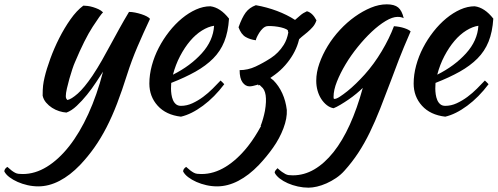

<svg xmlns="http://www.w3.org/2000/svg" viewBox="-114 -500 2299 887"><path d="M473 -155Q450 -82 427 -22Q404 38 378 88.5Q352 139 322 181.5Q292 224 256 262Q210 310 161 335.5Q112 361 63 361Q38 361 13.5 355.5Q-11 350 -32.5 340.5Q-54 331 -70.5 318.5Q-87 306 -94 292Q-94 280 -80 271Q-68 282 -60 288Q-52 294 -44.5 298Q-37 302 -28.5 303Q-20 304 -9 304Q48 304 102.5 270.5Q157 237 205.5 175.5Q254 114 294 26.5Q334 -61 362 -169Q349 -149 330 -120Q311 -91 288 -62.5Q265 -34 240.5 -11Q216 12 193 20Q177 19 159.5 13.5Q142 8 126.5 -2Q111 -12 99 -26Q87 -40 83 -58Q83 -87 85 -104.5Q87 -122 92 -143Q101 -181 118.5 -229Q136 -277 159.5 -323.5Q183 -370 211.5 -410.5Q240 -451 271 -474Q279 -474 291 -472.5Q303 -471 316 -467Q329 -463 341 -457.5Q353 -452 362 -443Q351 -433 314 -376Q277 -319 232 -212Q227 -201 220 -180Q213 -159 206.5 -136Q200 -113 195 -91Q190 -69 190 -56Q190 -48 192.5 -44Q195 -40 197 -38Q215 -41 245 -67.5Q275 -94 313 -150Q337 -186 357 -221.5Q377 -257 396.5 -293Q416 -329 437 -367Q458 -405 482 -445Q495 -445 510 -442Q525 -439 539 -434.5Q553 -430 563.5 -424.5Q574 -419 579 -413Q548 -347 521 -284Q494 -221 473 -155Z M944 -414Q940 -352 922 -307.5Q904 -263 870.5 -229.5Q837 -196 789 -169Q741 -142 677 -117Q677 -111 676.5 -104.5Q676 -98 676 -91Q676 -78 678 -64Q680 -50 685 -38Q690 -26 699 -18.5Q708 -11 722 -11Q749 -11 775 -23Q801 -35 824.5 -52.5Q848 -70 868.5 -90.5Q889 -111 905 -128Q915 -119 922 -111Q877 -51 823.5 -11.5Q770 28 722 39Q653 31 614.5 -11.5Q576 -54 576 -114Q576 -155 587.5 -197.5Q599 -240 619.5 -279.5Q640 -319 667.5 -354Q695 -389 726.5 -415Q758 -441 791.5 -456Q825 -471 858 -471Q904 -465 944 -414ZM875 -381Q848 -377 819 -359Q790 -341 764.5 -311Q739 -281 718 -241Q697 -201 685 -155Q765 -195 818 -253.5Q871 -312 875 -381Z M1218 -350Q1215 -358 1216 -360Q1211 -365 1198 -369.5Q1185 -374 1169 -376.5Q1153 -379 1139 -379.5Q1125 -380 1119 -379Q1109 -377 1100 -368.5Q1091 -360 1084 -349Q1077 -338 1072.5 -328Q1068 -318 1068 -314Q1042 -317 1021 -329Q1000 -341 988 -374Q1004 -419 1021 -442Q1038 -465 1068 -476Q1119 -467 1165.5 -449.5Q1212 -432 1249 -408Q1262 -419 1274 -429.5Q1286 -440 1304 -448Q1330 -441 1348 -406Q1342 -388 1331 -375.5Q1320 -363 1306.5 -351.5Q1293 -340 1279 -329Q1273 -324 1268 -319Q1266 -310 1263 -301Q1255 -275 1240 -249Q1225 -223 1203.5 -198.5Q1182 -174 1156 -155L1135 -140Q1142 -134 1149 -129Q1174 -104 1190 -69Q1206 -34 1211 8Q1213 46 1195.5 92.5Q1178 139 1148 181.5Q1118 224 1082 262Q1036 310 987 335.5Q938 361 889 361Q864 361 839.5 355.5Q815 350 793.5 340.5Q772 331 755.5 318.5Q739 306 732 292Q732 280 746 271Q758 282 766 288Q774 294 781.5 298Q789 302 797.5 303Q806 304 817 304Q874 304 928.5 270.5Q983 237 1032 175Q1064 134 1092 82H1090Q1103 48 1110 12Q1125 -76 1093 -100L1086 -107Q1082 -107 1078 -106L1079 -110Q1076 -109 1074 -108Q1051 -101 1039 -101Q1020 -101 1006.5 -119.5Q993 -138 993 -176Q1031 -176 1066.5 -192.5Q1102 -209 1137.5 -232Q1173 -255 1197 -293Q1212 -317 1218 -350Z M1155 298Q1155 292 1159 287Q1163 282 1168 277Q1180 288 1188.5 294Q1197 300 1204.5 304Q1212 308 1220 309Q1228 310 1239 310Q1291 310 1338 282.5Q1385 255 1426.5 203Q1468 151 1502 76Q1536 1 1562 -94Q1550 -82 1532.5 -67.5Q1515 -53 1496 -40Q1477 -27 1458.5 -16Q1440 -5 1427 0Q1410 -3 1395.5 -14.5Q1381 -26 1370 -43Q1359 -60 1353 -81.5Q1347 -103 1347 -127Q1347 -166 1361.5 -207Q1376 -248 1400 -287.5Q1424 -327 1456.5 -362Q1489 -397 1525.5 -423Q1562 -449 1599.5 -464.5Q1637 -480 1673 -480Q1708 -480 1725.5 -465.5Q1743 -451 1751 -416Q1740 -422 1723 -422Q1699 -422 1667.5 -403Q1636 -384 1603.5 -353.5Q1571 -323 1539 -283.5Q1507 -244 1482.5 -203Q1458 -162 1442.5 -123Q1427 -84 1427 -53Q1427 -46 1428 -44.5Q1429 -43 1431 -43Q1440 -43 1455.5 -53Q1471 -63 1490.5 -78.5Q1510 -94 1531 -114.5Q1552 -135 1571 -156Q1614 -204 1649.5 -263.5Q1685 -323 1706 -379Q1733 -377 1754 -370Q1775 -363 1783 -355Q1749 -277 1728.5 -224Q1708 -171 1693 -130Q1666 -58 1642.5 1.5Q1619 61 1594.5 111.5Q1570 162 1541.5 205.5Q1513 249 1477 289Q1460 308 1438.5 322.5Q1417 337 1394.5 347Q1372 357 1350.5 362Q1329 367 1311 367Q1287 367 1262 361.5Q1237 356 1215.5 346.5Q1194 337 1178 324.5Q1162 312 1155 298Z M2165 -414Q2161 -352 2143 -307.5Q2125 -263 2091.5 -229.5Q2058 -196 2010 -169Q1962 -142 1898 -117Q1898 -111 1897.5 -104.5Q1897 -98 1897 -91Q1897 -78 1899 -64Q1901 -50 1906 -38Q1911 -26 1920 -18.5Q1929 -11 1943 -11Q1970 -11 1996 -23Q2022 -35 2045.5 -52.5Q2069 -70 2089.5 -90.5Q2110 -111 2126 -128Q2136 -119 2143 -111Q2098 -51 2044.5 -11.5Q1991 28 1943 39Q1874 31 1835.5 -11.5Q1797 -54 1797 -114Q1797 -155 1808.5 -197.5Q1820 -240 1840.5 -279.5Q1861 -319 1888.5 -354Q1916 -389 1947.5 -415Q1979 -441 2012.5 -456Q2046 -471 2079 -471Q2125 -465 2165 -414ZM2096 -381Q2069 -377 2040 -359Q2011 -341 1985.5 -311Q1960 -281 1939 -241Q1918 -201 1906 -155Q1986 -195 2039 -253.5Q2092 -312 2096 -381Z"/></svg>

Font: Sweet Mavka Script
Style: Regular
Weight: 500
Designer: Pablo Impallari/Anastassiya Vishnevskaya
Foundry: Pablo Impallari/ Anastassiya Vishnevskaya
Version: Version 2.0/www.impallari.com/   behance.net/sweetcherry